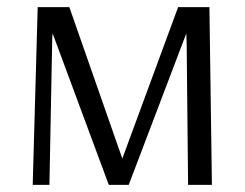

<svg xmlns="http://www.w3.org/2000/svg" viewBox="-20 -520 688 540"><path d="M72 0 86 -500H175L324 -74L481 -500H569L576 0H509L505 -397L504 -426L342 0H286L128 -426L127 -415L119 0Z"/></svg>

Font: Arsenal SC
Style: Regular
Weight: 400
Designer: Andrij Shevchenko
Foundry: Stairsfor
Version: Version 2.001; ttfautohint (v1.8.4.7-5d5b)